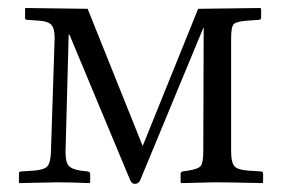

<svg xmlns="http://www.w3.org/2000/svg" viewBox="-20 -451 700 475"><path d="M43 -431.2 196.8 -429.2 333 -89.8 470.2 -429.2 624 -431.2 626 -429.2V-407.2Q626 -402.3 620.1 -401.9L591.8 -399.9Q564.9 -397.9 558.3 -391.4Q551.8 -384.8 551.8 -356.9V-76.2Q551.8 -50.3 559.3 -40.5Q566.9 -30.8 595.2 -28.8L625 -26.9Q630.9 -26.9 630.9 -21V0L629.9 2Q543 0 513.2 0L428.2 2L426.8 0V-21Q426.8 -25.9 432.1 -26.9L444.8 -28.8Q470.7 -32.7 476.8 -40.8Q482.9 -48.8 482.9 -76.2L483.9 -381.8H482.9L327.1 -5.9Q323.2 3.9 313 3.9Q306.2 3.9 301.8 -5.9L151.9 -365.2H149.9L142.1 -75.2Q142.1 -50.3 149.7 -41.3Q157.2 -32.2 180.2 -28.8L196.8 -26.9Q202.6 -25.9 203.1 -21V0L201.2 2Q152.3 0 122.1 0L27.8 2L26.9 0V-22Q26.9 -26.9 33.2 -26.9L63 -28.8Q88.9 -30.8 96.9 -39.3Q105 -47.9 106 -75.2L115.2 -356.9Q115.2 -381.8 106.2 -390.4Q97.2 -398.9 76.2 -399.9L46.9 -401.9Q42 -401.9 42 -407.2V-429.2Z"/></svg>

Font: Linux Libertine Display
Style: Regular
Weight: 400
Designer: Philipp H. Poll
Foundry: Philipp H. Poll
Version: Version 5.0.9